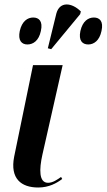

<svg xmlns="http://www.w3.org/2000/svg" viewBox="-20 -826 475 855"><path d="M208 -607 337 -763 340 -775C300 -815 246 -821 231 -766L193 -611ZM102 -628C128 -628 153 -645 162 -688C172 -732 153 -748 128 -748C103 -748 78 -732 68 -688C59 -645 77 -628 102 -628ZM373 -628C398 -628 423 -645 432 -688C442 -732 423 -748 398 -748C373 -748 348 -732 338 -688C329 -645 347 -628 373 -628ZM150 9C199 9 233 -11 257 -29L252 -38C236 -27 216 -12 194 -12C153 -12 154 -71 169 -138L259 -536H127L43 -128C24 -30 75 9 150 9Z"/></svg>

Font: Noto Serif Display SemiBold
Style: Italic
Weight: 600
Italic angle: -12°
Designer: Monotype Design Team
Foundry: Monotype Imaging Inc.
Version: Version 2.009